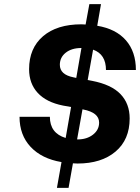

<svg xmlns="http://www.w3.org/2000/svg" viewBox="-20 -777 674 924"><path d="M410 -757H466L448 -653Q538 -638 586 -583Q634 -528 634 -440H490Q490 -516 428 -538L402 -392L423 -388Q516 -370 560 -324Q604 -278 604 -207Q604 -105 536 -47.5Q468 10 353 10Q342 10 331 9L310 127H254L276 3Q181 -13 127.5 -70Q74 -127 74 -215H220Q220 -136 296 -113L322 -262L283 -269Q203 -285 161.5 -330Q120 -375 120 -444Q120 -545 187 -602.5Q254 -660 372 -660Q382 -660 392 -659ZM333 -405 347 -402 372 -546Q325 -546 296.5 -523.5Q268 -501 268 -465Q268 -418 333 -405ZM381 -250 377 -251 351 -106H353Q398 -106 427.5 -129Q457 -152 457 -187Q457 -235 381 -250Z"/></svg>

Font: Overused Grotesk
Style: Bold Italic
Weight: 700
Italic angle: -10°
Version: Version 0.003